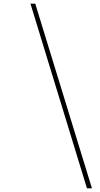

<svg xmlns="http://www.w3.org/2000/svg" viewBox="-20 -770 544 1040"><path d="M451 250H478L171 -750H145Z"/></svg>

Font: Mazius Display Extra italic
Style: Regular
Weight: 400
Italic angle: -17°
Designer: Alberto Casagrande & Collletttivo
Foundry: Collletttivo
Version: Version 2.000;Glyphs 3.2 (3217)